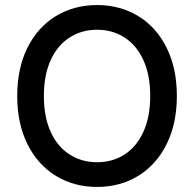

<svg xmlns="http://www.w3.org/2000/svg" viewBox="-20 -737 775 767"><path d="M368.2 9.8Q275.9 9.8 203.4 -34.4Q130.9 -78.6 89.8 -160.9Q48.8 -243.2 48.8 -353.5Q48.8 -464.4 89.8 -546.6Q130.9 -628.9 203.4 -672.9Q275.9 -716.8 368.2 -716.8Q459.5 -716.8 532 -672.9Q604.5 -628.9 645.5 -546.6Q686.5 -464.4 686.5 -353.5Q686.5 -243.2 645.5 -160.9Q604.5 -78.6 532 -34.4Q459.5 9.8 368.2 9.8ZM368.2 -618.2Q306.6 -618.2 258.3 -587.4Q210 -556.6 182.6 -497.1Q155.3 -437.5 155.3 -353.5Q155.3 -269.5 182.6 -210Q210 -150.4 258.3 -119.6Q306.6 -88.9 368.2 -88.9Q429.2 -88.9 477.3 -119.6Q525.4 -150.4 552.7 -210.2Q580.1 -270 580.1 -353.5Q580.1 -437.5 552.7 -497.1Q525.4 -556.6 477.3 -587.4Q429.2 -618.2 368.2 -618.2Z"/></svg>

Font: Pretendard JP Medium
Style: Regular
Weight: 500
Designer: Base glyphs from Inter by Rasmus Andersson; Hangeul glyphs from Noto Sans CJK(Source Han Sans) by Jang Soo-young and Kan
Foundry: Kil Hyung-jin
Version: Version 1.309